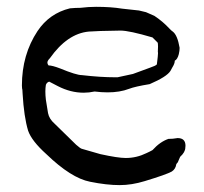

<svg xmlns="http://www.w3.org/2000/svg" viewBox="-20 -535 596 560"><path d="M322.8 -309.6 367.7 -319.3Q371.6 -320.3 417 -337.4Q434.6 -343.3 437.5 -347.2Q440.9 -373.5 440.9 -380.4Q440.9 -382.3 440.4 -383.8L440.9 -399.4Q440.9 -409.7 439.5 -411.1L424.8 -425.8Q356.9 -445.8 331.5 -445.8Q260.3 -444.8 238.8 -442.9Q176.3 -437 125.5 -365.2Q118.2 -357.9 118.2 -352.5Q118.2 -348.1 121.6 -344.2Q132.3 -344.2 155.3 -335.4Q202.6 -315.9 218.8 -315.9Q272.5 -309.6 316.4 -309.6ZM329.1 4.9Q291 4.9 242.7 -4.9Q187.5 -15.6 115.2 -85.4Q72.3 -124 62 -153.8Q49.8 -194.3 45.9 -262.2Q45.4 -276.4 44.4 -277.3L43.9 -285.6Q43.9 -375.5 89.4 -444.3Q124 -496.1 184.1 -510.7Q200.2 -512.2 214.8 -512.2Q237.8 -515.1 260.3 -515.1Q303.7 -515.1 335.9 -509.8Q360.4 -506.8 385.3 -504.4L405.8 -499.5L430.2 -488.8Q454.6 -472.7 474.1 -451.7Q479.5 -445.8 483.9 -442.9Q497.6 -432.6 503.9 -395.5Q503.9 -387.2 501.5 -377Q497.6 -361.8 489.7 -357.9V-356.9Q489.7 -349.6 482.4 -337.9L477.1 -328.1Q466.3 -311 416.5 -289.6Q374 -282.7 356.4 -275.9Q329.6 -265.6 293.9 -265.6Q275.9 -265.6 255.9 -268.1Q239.7 -264.6 224.1 -264.6Q186 -264.6 148.9 -283.7L123.5 -296.9Q116.7 -294.9 113.8 -287.6Q112.3 -278.3 112.3 -268.1Q112.3 -256.8 113.8 -244.1L120.1 -205.1Q123.5 -188 139.2 -174.3L202.1 -112.8Q214.4 -102.1 218.3 -101.1L272.9 -85.4Q324.2 -74.2 346.7 -74.2Q378.4 -74.2 407.2 -88.4Q416 -92.3 424.8 -97.2Q446.8 -121.6 471.2 -129.9L483.9 -130.4Q496.1 -132.3 498 -132.3Q521 -132.3 521 -109.9L520.5 -104.5Q520.5 -91.3 505.4 -77.6L498.5 -61.5Q495.1 -58.1 494.1 -55.7Q492.2 -42 481 -34.7Q465.3 -25.9 402.3 -6.8Q364.3 4.9 329.1 4.9Z"/></svg>

Font: Kurland
Style: Regular
Weight: 400
Designer: GGBot
Version: 0.22